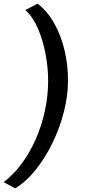

<svg xmlns="http://www.w3.org/2000/svg" viewBox="-31 -876 468 1053"><path d="M52 157 -11 123Q43.5 82 88.2 21.2Q133 -39.5 165.5 -113.8Q198 -188 215.5 -269.8Q233 -351.5 233 -434Q233 -505 218.8 -580.5Q204.5 -656 176.8 -720Q149 -784 108 -821L175 -856Q229 -815 266.2 -748.5Q303.5 -682 322.8 -601Q342 -520 342 -435Q342 -351 319.2 -262Q296.5 -173 256.2 -90.8Q216 -8.5 163.8 56.5Q111.5 121.5 52 157Z"/></svg>

Font: Merriweather Sans Italic
Style: Regular
Weight: 400
Italic angle: -7.5°
Designer: Eben Sorkin
Foundry: Eben Sorkin
Version: Version 1.008; ttfautohint (v1.7.19-72a1) -l 8 -r 50 -G 200 